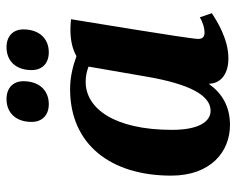

<svg xmlns="http://www.w3.org/2000/svg" viewBox="-90 -642 743 604"><g transform="rotate(-90 282.0 -340.5)"><path d="M256 -559C299 -559 328 -589 328 -639C328 -671 307 -692 272 -692C229 -692 200 -663 200 -613C200 -580 221 -559 256 -559ZM419 -559C462 -559 491 -589 491 -639C491 -671 470 -692 435 -692C392 -692 363 -663 363 -613C363 -580 384 -559 419 -559ZM190 11C250 11 291 -15 320 -56C320 -23 345 6 400 6C461 6 517 -30 542 -46L529 -84C513 -74 494 -69 482 -69C467 -69 461 -76 461 -89C461 -115 523 -488 523 -489C513 -490 502 -491 491 -491C455 -491 428 -484 407 -472C373 -484 340 -492 303 -492C129 -492 31 -364 31 -174C31 -49 107 11 190 11ZM235 -50C200 -50 175 -89 175 -171C175 -354 243 -443 326 -443C343 -443 358 -440 374 -434L342 -249C319 -117 284 -50 235 -50Z"/></g></svg>

Font: Caladea
Style: Bold Italic
Weight: 700
Italic angle: -9°
Designer: Carolina Giovagnoli and Andres Torresi
Foundry: Carolina Giovagnoli & Andres Torresi
Version: Version 1.001;hotconv 1.0.109;makeotfexe 2.5.65596